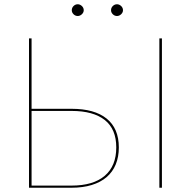

<svg xmlns="http://www.w3.org/2000/svg" viewBox="-20 -880 895 900"><path d="M116 0ZM128 -700V-370H316Q423 -370 480 -324Q537 -278 537 -189Q537 -144.5 522.5 -109.2Q508 -74 479.8 -49.8Q451.5 -25.5 410 -12.8Q368.5 0 315 0H116V-700ZM128 -360V-10H315Q417 -10 471 -56Q525 -102 525 -189Q525 -275 471 -317.5Q417 -360 316 -360ZM739 0H727V-700H739ZM372.5 -832Q372.5 -821.5 363.8 -813.2Q355 -805 344.5 -805Q333 -805 324.8 -813.2Q316.5 -821.5 316.5 -832Q316.5 -843.5 324.8 -851.8Q333 -860 344.5 -860Q355 -860 363.8 -851.8Q372.5 -843.5 372.5 -832ZM556.5 -832Q556.5 -821.5 547.8 -813.2Q539 -805 528.5 -805Q517 -805 508.8 -813.2Q500.5 -821.5 500.5 -832Q500.5 -843.5 508.8 -851.8Q517 -860 528.5 -860Q539 -860 547.8 -851.8Q556.5 -843.5 556.5 -832Z"/></svg>

Font: Lato Hairline
Style: Regular
Weight: 100
Designer: Lukasz Dziedzic
Foundry: tyPoland Lukasz Dziedzic
Version: Version 2.007; 2014-02-27